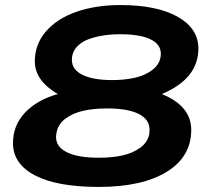

<svg xmlns="http://www.w3.org/2000/svg" viewBox="-20 -719 826 751"><path d="M366.2 12.2Q204.1 12.2 117.4 -32.7Q30.8 -77.6 30.8 -159.2Q30.8 -229 78.1 -278.8Q125.5 -328.6 206.1 -351.1Q116.2 -403.8 116.2 -479Q116.2 -544.9 158.9 -595.2Q201.7 -645.5 277.6 -672.4Q353.5 -699.2 451.2 -699.2Q593.3 -699.2 674.6 -653.6Q755.9 -607.9 755.9 -528.8Q755.9 -411.1 612.8 -351.1Q728 -304.7 728 -210.9Q728 -106 632.1 -46.9Q536.1 12.2 366.2 12.2ZM418.9 -405.8Q466.8 -405.8 506.3 -414.6Q545.9 -423.3 574.2 -444.1Q602.5 -464.8 607.9 -495.1Q608.9 -500 608.9 -509.8Q608.9 -545.9 568.4 -565.4Q527.8 -585 450.2 -585Q415 -585 384.8 -580.3Q354.5 -575.7 327.9 -566.2Q301.3 -556.6 283.9 -539.3Q266.6 -522 262.2 -499Q261.2 -495.1 261.2 -484.9Q261.2 -446.8 302.5 -426.3Q343.8 -405.8 418.9 -405.8ZM366.2 -102.1Q417.5 -102.1 458 -110.8Q498.5 -119.6 528.1 -140.9Q557.6 -162.1 564 -194.8Q564 -197.3 564.5 -203.1Q564.9 -209 564.9 -211.9Q564.9 -252 522.5 -273.4Q480 -294.9 398.9 -294.9Q347.2 -294.9 306.4 -285.9Q265.6 -276.9 236.3 -255.1Q207 -233.4 201.2 -200.2Q199.2 -190.4 199.2 -183.1Q199.2 -144.5 241.9 -123.3Q284.7 -102.1 366.2 -102.1Z"/></svg>

Font: Archivo Expanded
Style: Bold Italic
Weight: 700
Width: 7
Italic angle: -10°
Designer: Hector Gatti
Foundry: Omnibus-Type
Version: Version 2.001